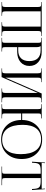

<svg xmlns="http://www.w3.org/2000/svg" viewBox="1288 -2106 826 3443"><g transform="rotate(90 1701.5 -385.0)"><path d="M18 0V-9H53Q88 -9 97 -21Q106 -33 106 -71V-648Q106 -686 97 -698Q88 -710 53 -710H18V-719H625V-710H589Q554 -710 545 -698Q536 -686 536 -648V-71Q536 -33 545 -21Q554 -9 589 -9H625V0H378V-9H405Q440 -9 449 -21Q458 -33 458 -71V-701H184V-71Q184 -33 193.5 -21Q203 -9 238 -9H264V0Z M809 -700V-695Q826 -672 826 -633V-298H882Q977 -298 1026.5 -349.5Q1076 -401 1076 -499Q1076 -597 1026.5 -648.5Q977 -700 882 -700ZM660 0V-9H695Q731 -9 739.5 -17.5Q748 -26 748 -62V-657Q748 -693 739.5 -701.5Q731 -710 695 -710H660V-719H912Q1025 -719 1094 -658.5Q1163 -598 1163 -499Q1163 -400 1094 -340Q1025 -280 912 -280H826V-62Q826 -26 835 -17.5Q844 -9 880 -9H905V0Z M1207 0V-9H1242Q1277 -9 1286 -21Q1295 -33 1295 -71V-648Q1295 -686 1286 -698Q1277 -710 1242 -710H1207V-719H1453V-710H1427Q1392 -710 1382.5 -698Q1373 -686 1373 -648V-68L1657 -719H1814V-710H1778Q1743 -710 1734 -698Q1725 -686 1725 -648V-71Q1725 -33 1734 -21Q1743 -9 1778 -9H1814V0H1567V-9H1594Q1629 -9 1638 -21Q1647 -33 1647 -71V-651L1363 0Z M1849 0V-9H1884Q1920 -9 1928.5 -17Q1937 -25 1937 -61V-658Q1937 -694 1928.5 -702Q1920 -710 1884 -710H1849V-719H2104V-708H2069Q2033 -708 2024 -700Q2015 -692 2015 -656V-369H2132Q2135 -530 2231 -628.5Q2327 -727 2483 -727Q2640 -727 2736 -626Q2832 -525 2832 -360Q2832 -194 2736 -93Q2640 8 2483 8Q2327 8 2231 -90.5Q2135 -189 2132 -351H2015V-61Q2015 -25 2024 -17Q2033 -9 2069 -9H2104V0ZM2486 -10Q2612 -10 2678.5 -95Q2745 -180 2745 -341Q2745 -520 2677 -614.5Q2609 -709 2479 -709Q2352 -709 2285.5 -624Q2219 -539 2219 -378Q2219 -199 2287.5 -104.5Q2356 -10 2486 -10Z M2967 0V-9H3043Q3079 -9 3087.5 -17.5Q3096 -26 3096 -62V-701H3036Q2961 -701 2933 -678.5Q2905 -656 2901 -586L2898 -545L2880 -546L2895 -778L2906 -777L2901 -719H3367L3362 -776L3373 -777L3388 -546L3370 -545L3367 -586Q3362 -656 3334 -678.5Q3306 -701 3232 -701H3174V-62Q3174 -26 3182.5 -17.5Q3191 -9 3227 -9H3301V0Z"/></g></svg>

Font: FoglihtenNo06
Style: Regular
Weight: 500
Designer: gluk (gluksza@wp.pl)
Foundry: gluk (gluksza@wp.pl)
Version: Version 0.76